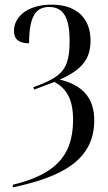

<svg xmlns="http://www.w3.org/2000/svg" viewBox="-20 -565 464 825"><path d="M35 229V240C245 196 385 123 385 -48C385 -147 332 -200 237 -223C337 -267 369 -316 369 -391C369 -483 313 -545 202 -545C95 -545 40 -491 40 -432C40 -395 63 -379 105 -379C105 -493 133 -535 191 -535C252 -535 279 -490 279 -391C279 -265 248 -236 123 -190L127 -180L214 -213C263 -186 294 -143 294 -50C294 120 199 188 35 229Z"/></svg>

Font: Noto Serif Display Condensed
Style: Regular
Weight: 400
Width: 3
Designer: Monotype Design Team
Foundry: Monotype Imaging Inc.
Version: Version 2.009